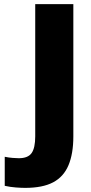

<svg xmlns="http://www.w3.org/2000/svg" viewBox="-20 -725 441 932"><path d="M102 187Q84 187 57 185Q30 183 3 177V36Q22 40 41 41.5Q60 43 71 43Q116 43 133.5 18Q151 -7 151 -63V-705H336V-63Q336 21 312.5 77Q289 133 238 160Q187 187 102 187Z"/></svg>

Font: Mulish ExtraLight Black
Style: Regular
Weight: 900
Version: Version 3.603